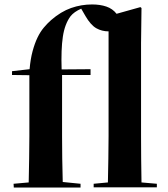

<svg xmlns="http://www.w3.org/2000/svg" viewBox="-20 -850 757 863"><path d="M614 -238Q614 -189 614.5 -136.5Q615 -84 616 -30L685 -24V-8H401V-24L465 -30Q466 -84 467 -137Q468 -190 468 -238V-709Q438 -709 413 -723Q388 -737 364 -778L345 -811Q313 -797 297 -777Q271 -742 262.5 -685Q254 -628 257 -538L387 -539V-513H259V-238Q259 -141 262 -32L342 -24V-7H42L41 -24L109 -30Q110 -86 111 -136.5Q112 -187 112 -238V-512L34 -513V-530L113 -539Q117 -585 126.5 -620Q136 -655 148.5 -681Q161 -707 177 -726Q193 -745 210 -760Q254 -798 299.5 -814Q345 -830 394 -830Q430 -830 458 -820.5Q486 -811 504 -788L611 -818L616 -814L614 -656V-238Z"/></svg>

Font: XinYuGongZhangJiaSongA
Style: Regular
Weight: 900
Designer: XinYuGong
Foundry: Adobe Systems Incorporated
Version: Version 1.00